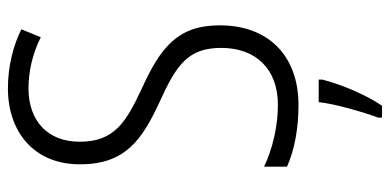

<svg xmlns="http://www.w3.org/2000/svg" viewBox="-270 -587 985 485"><g transform="rotate(-90 222.5 -344.5)"><path d="M401 -282C401 -389 344 -432 241 -479C155 -519 107 -549 107 -636C107 -716 159 -765 242 -765C282 -765 327 -756 371 -734L391 -783C351 -803 299 -817 242 -817C130 -817 49 -749 50 -634C50 -520 113 -478 205 -435C303 -391 344 -361 344 -278C344 -191 291 -135 200 -135C146 -135 87 -149 44 -170V-112C86 -93 141 -83 200 -83C322 -83 401 -157 401 -282ZM264 -23V-32H207C203 9 181 83 168 118V128H198C227 85 252 24 264 -23Z"/></g></svg>

Font: Noto Sans Kannada UI Condensed Light
Style: Regular
Weight: 300
Width: 3
Designer: Jelle Bosma - Monotype Design Team
Foundry: Monotype Imaging Inc.
Version: Version 2.005